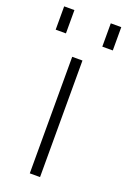

<svg xmlns="http://www.w3.org/2000/svg" viewBox="-142 -727 514 774"><g transform="rotate(20 115.5 -340.0)"><path d="M137 0V-500H93V0ZM-7 -580H37V-680H-7ZM193 -580H238V-680H193Z"/></g></svg>

Font: Perun ExtraLight
Style: Regular
Weight: 200
Foundry: Copyright (c) Stefan Peev, Context Ltd, 2016
Version: Version 1.089